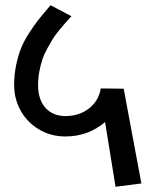

<svg xmlns="http://www.w3.org/2000/svg" viewBox="-20 -713 595 736"><path d="M454.1 -373 522 -9.8 422.9 2.9 382.8 -245.1Q317.9 -189.9 231 -189.9Q174.3 -189.9 128.9 -217.3Q83.5 -244.6 58.8 -289.6Q34.2 -334.5 34.2 -387.2Q34.2 -427.7 42.2 -465.1Q50.3 -502.4 61.3 -529.5Q72.3 -556.6 91.8 -586.7Q111.3 -616.7 125.5 -634.8Q139.6 -652.8 162.6 -679.7Q169.9 -688.5 173.8 -692.9L253.9 -650.9Q238.8 -634.3 231.4 -626.2Q224.1 -618.2 208 -598.6Q191.9 -579.1 183.1 -564.9Q174.3 -550.8 161.9 -528.3Q149.4 -505.9 142.6 -485.6Q135.7 -465.3 130.9 -439.5Q126 -413.6 126 -387.2Q126 -331.1 154.3 -299.6Q182.6 -268.1 231 -268.1Q284.2 -268.1 321.5 -297.6Q358.9 -327.1 366.2 -374Z"/></svg>

Font: LT Superior Med
Style: Regular
Weight: 500
Designer: Daniel Lyons
Foundry: LyonsType
Version: Version 1.000